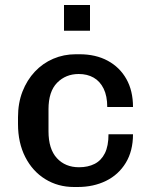

<svg xmlns="http://www.w3.org/2000/svg" viewBox="-20 -738 597 768"><path d="M276 10Q212 10 161 -21.5Q110 -53 81 -110Q52 -167 52 -242V-269Q52 -326 70 -372Q88 -418 119.5 -451.5Q151 -485 193 -503Q235 -521 283 -521H298Q363 -521 411 -495Q459 -469 485.5 -422Q512 -375 512 -310H409Q409 -354 394.5 -383.5Q380 -413 354.5 -427.5Q329 -442 295 -442Q243 -442 208.5 -407Q174 -372 174 -301V-213Q174 -142 207.5 -105.5Q241 -69 296 -69Q332 -69 358.5 -82.5Q385 -96 399.5 -125Q414 -154 414 -201H512Q512 -134 483 -86.5Q454 -39 404 -14.5Q354 10 291 10ZM236 -615V-718H340V-615Z"/></svg>

Font: Chivo Medium
Style: Regular
Weight: 500
Designer: Hector Gatti
Foundry: Omnibus-Type
Version: Version 2.002